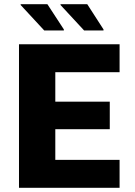

<svg xmlns="http://www.w3.org/2000/svg" viewBox="-20 -900 646 920"><path d="M71 0V-688H553V-554H245V-413H506V-281H245V-134H553V0ZM476 -754H383L270 -876V-880H398L476 -759ZM286 -754H192L79 -876V-880H207L286 -759Z"/></svg>

Font: Saira
Style: Bold
Weight: 700
Designer: Hector Gatti with collaboration of the Omnibus-Type team
Foundry: Omnibus-Type
Version: Version 1.100; ttfautohint (v1.8.3)